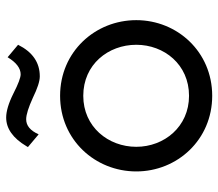

<svg xmlns="http://www.w3.org/2000/svg" viewBox="-64 -656 734 647"><g transform="rotate(-90 303.5 -333.0)"><path d="M173.8 -570.3C186.5 -598.6 203.1 -612.3 224.6 -612.3C240.2 -612.3 264.6 -604.5 296.9 -589.8C329.1 -574.2 352.5 -566.4 369.1 -566.4C416 -566.4 451.2 -590.8 475.6 -639.6L433.6 -674.8C416 -645.5 396.5 -630.9 376 -630.9C365.2 -630.9 343.8 -638.7 311.5 -655.3C278.3 -671.9 251 -679.7 230.5 -679.7C193.4 -679.7 161.1 -657.2 133.8 -611.3L130.9 -606.4ZM303.7 -498C155.3 -498 48.8 -379.9 48.8 -241.2C48.8 -103.5 155.3 14.6 303.7 14.6C452.1 14.6 558.6 -103.5 558.6 -241.2C558.6 -379.9 452.1 -498 303.7 -498ZM303.7 -419.9C409.2 -419.9 475.6 -335.9 475.6 -241.2C475.6 -147.5 409.2 -63.5 303.7 -63.5C199.2 -63.5 131.8 -147.5 131.8 -241.2C131.8 -335.9 199.2 -419.9 303.7 -419.9Z"/></g></svg>

Font: Sen-gleads
Style: Regular
Weight: 400
Designer: Kosal Sen, Philatype
Foundry: Philatype
Version: Version 1.004; ttfautohint (v1.8.3)